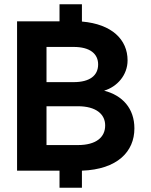

<svg xmlns="http://www.w3.org/2000/svg" viewBox="-20 -800 710 900"><path d="M364 -780H259V-700H60V0H259V80H364V0C530 -6 610 -89 610 -198C610 -292 554 -353 468 -375C529 -393 578 -448 578 -517C578 -614 505 -687 364 -699ZM198 -120V-302H345C430 -302 473 -265 473 -212C473 -156 430 -120 345 -120ZM198 -415V-580H325C403 -580 440 -547 440 -498C440 -446 401 -415 325 -415Z"/></svg>

Font: Gully SemiBold
Style: Regular
Weight: 600
Designer: jaikishan Patel
Foundry: MagicType
Version: Version 1.000;Glyphs 3.2 (3242)